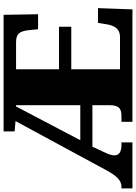

<svg xmlns="http://www.w3.org/2000/svg" viewBox="135 -889 754 1064"><g transform="rotate(-90 512.0 -357.0)"><path d="M0 0V-61H9Q35 -61 55.5 -80.5Q76 -100 98 -140L373 -648L316 -653V-714H962L965 -523H882L877 -573Q873 -613 859 -629Q845 -645 810 -645H660V-407H896V-339H660V-69H839Q871 -69 887.5 -88.5Q904 -108 909 -141L917 -191H999L992 0H369V-61H403Q435 -61 448 -76Q461 -91 461 -126V-222H231L199 -153Q191 -137 187 -123Q183 -109 183 -100Q183 -61 241 -61H255V0ZM267 -289H461V-645H454Z"/></g></svg>

Font: Noto Serif Black
Style: Regular
Weight: 900
Designer: Monotype Design Team
Foundry: Monotype Imaging Inc.
Version: Version 2.014; ttfautohint (v1.8.4.7-5d5b)